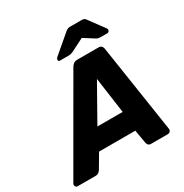

<svg xmlns="http://www.w3.org/2000/svg" viewBox="-252 -1064 1175 1224"><g transform="rotate(-30 335.5 -452.5)"><path d="M-31 0Q-43 0 -48 -10Q-53 -20 -47 -30L324 -672Q330 -683 341 -691.5Q352 -700 369 -700H523Q540 -700 547.5 -691.5Q555 -683 556 -672L654 -30Q657 -16 649 -8Q641 0 631 0H510Q495 0 488.5 -7Q482 -14 480 -24L463 -123H196L136 -21Q131 -14 122.5 -7Q114 0 99 0ZM267 -267H453L416 -531ZM271 -750Q257 -750 259 -764Q260 -772 267 -778L396 -888Q408 -899 416.5 -902Q425 -905 434 -905H519Q529 -905 536.5 -902Q544 -899 551 -888L632 -778Q637 -772 635 -764Q632 -750 617 -750H570Q562 -750 554.5 -751.5Q547 -753 540 -757L463 -806L366 -757Q357 -753 349.5 -751.5Q342 -750 333 -750Z"/></g></svg>

Font: Rubik
Style: Bold Italic
Weight: 700
Italic angle: -12°
Designer: Hubert and Fischer
Foundry: Hubert and Fischer
Version: Version 2.300;gftools[0.9.30]